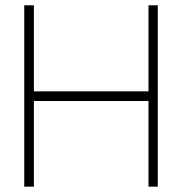

<svg xmlns="http://www.w3.org/2000/svg" viewBox="-20 -699 682 719"><path d="M70.8 -679.2H106.9V-356.9H536.1V-679.2H570.8V0H536.1V-320.8H106.9V0H70.8Z"/></svg>

Font: RawengulkPcs
Style: Regular
Weight: 400
Version: Version 0.92